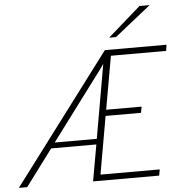

<svg xmlns="http://www.w3.org/2000/svg" viewBox="-79 -978 981 1036"><g transform="rotate(-5 411.5 -460.5)"><path d="M-19 0 508 -700H842L837 -667H538L487 -379H679L673 -346H481L426 -33H747L741 0H383L418 -197H173L26 0ZM195 -227H423L493 -627Q484 -613.5 475 -601.2Q466 -589 456 -576ZM537 -765 715 -921H770L574 -765Z"/></g></svg>

Font: Overpass Thin
Style: Italic
Weight: 250
Italic angle: -10°
Designer: Delve Withrington, Dave Bailey, Thomas Jockin
Foundry: Delve Fonts LLC
Version: Version 4.000